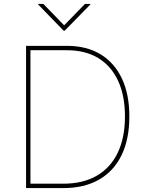

<svg xmlns="http://www.w3.org/2000/svg" viewBox="-20 -962 754 982"><path d="M303.7 0H125V-22.5H303.7Q404.8 -22.5 475.3 -63.5Q545.9 -104.5 582.5 -181.6Q619.1 -258.8 619.1 -366.2Q619.1 -472.7 584.2 -548.3Q549.3 -624 483.2 -664.6Q417 -705.1 322.3 -705.1H125V-727.5H322.3Q422.9 -727.5 494.1 -684.3Q565.4 -641.1 603.5 -560.3Q641.6 -479.5 641.6 -366.2Q641.6 -250.5 601.8 -168.5Q562 -86.4 486.3 -43.2Q410.6 0 303.7 0ZM135.7 -727.5V0H113.3V-727.5ZM201.7 -941.9 308.1 -832.5 414.6 -941.9H441.9V-939L311 -805.2H305.2L175.3 -939V-941.9Z"/></svg>

Font: Inter Thin
Style: Regular
Weight: 250
Designer: Rasmus Andersson
Foundry: rsms
Version: Version 4.001;git-66647c0bb